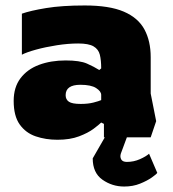

<svg xmlns="http://www.w3.org/2000/svg" viewBox="-20 -501 631 702"><path d="M190 10Q147 10 110.5 -2.5Q74 -15 52 -46Q30 -77 30 -132Q30 -182 55 -215Q80 -248 123 -264Q166 -280 220 -280Q272 -280 298 -268.5Q324 -257 343 -245L350 -251Q350 -281 345 -301Q340 -321 322 -331.5Q304 -342 266 -342Q229 -342 187.5 -335.5Q146 -329 111.5 -319.5Q77 -310 60 -301V-451Q91 -462 148.5 -471.5Q206 -481 290 -481Q380 -481 432.5 -458.5Q485 -436 508 -393.5Q531 -351 531 -292V-159L551 -58L531 1H360V-48L350 -53Q342 -45 322 -30Q302 -15 269 -2.5Q236 10 190 10ZM275 -121Q302 -121 321.5 -126Q341 -131 350 -135V-154Q350 -167 331.5 -179Q313 -191 274 -191Q220 -191 220 -153Q220 -137 232 -129Q244 -121 275 -121ZM434 181Q390 181 354.5 156Q319 131 319 78L365 -2H445L422 60Q418 72 423 81.5Q428 91 444 91Q469 91 491.5 81Q514 71 525 61L555 131Q552 136 535 148Q518 160 492 170.5Q466 181 434 181Z"/></svg>

Font: Rowdies
Style: Regular
Weight: 400
Designer: Jaikishan Patel
Version: Version 1.000; ttfautohint (v1.8.3)